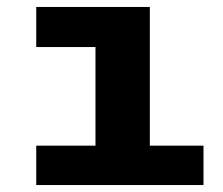

<svg xmlns="http://www.w3.org/2000/svg" viewBox="-20 -531 640 551"><path d="M84 0V-113H254V-396H84V-511H410V-113H564V0Z"/></svg>

Font: Chivo Mono
Style: Bold
Weight: 700
Monospace: yes
Designer: Hector Gatti
Foundry: Omnibus-Type
Version: Version 1.008; ttfautohint (v1.8.4.7-5d5b)